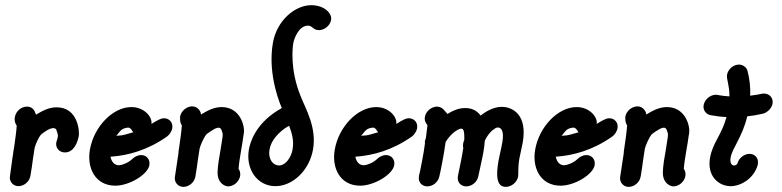

<svg xmlns="http://www.w3.org/2000/svg" viewBox="-20 -709 2995 735"><path d="M27.8 -105.5 18.1 -34.5 17.9 -33.6C15.3 -13.6 30.4 3.6 50.4 3.6C72.2 3.6 92.6 -13.6 96.4 -35.5L97 -39.1C100.4 -58.2 103.4 -80 106.3 -101.8C108.7 -115.5 110 -128.2 112.6 -142.7C115.9 -156.4 126.8 -181.8 137 -193.6C147.2 -202.3 168.8 -218.5 183.9 -218.5C188.3 -218.5 192.2 -217.1 195.1 -213.6C195.4 -212.6 202.5 -193.9 201.7 -189.1C201.4 -187.3 201.1 -180.9 197.6 -170.9C197.2 -169.1 195.9 -166.4 195.5 -164.5C191.7 -142.7 206.8 -125.5 228.6 -125.5C264.5 -125.5 277.9 -167.5 281.7 -189.1C284.2 -203.4 280.5 -298.2 196.4 -298.2C165.9 -298.2 140.9 -283.8 117.8 -270C115.5 -272.7 112.3 -300.9 83.2 -300.9C60.5 -300.9 40.9 -282.7 37.2 -261.8L36.1 -255.5C35.8 -238.2 41.9 -231.8 44 -228.2C42.6 -204.5 38 -173.6 34.3 -147.3C26.9 -105.4 33.5 -137.3 27.8 -105.5Z M324.2 -136.4C311.8 -66.2 344.4 1.8 421.7 1.8C475 1.8 545.5 -40.8 551.8 -76.4C555.6 -98.2 541.4 -115.5 519.6 -115.5C509.6 -115.5 494.8 -109.1 487 -100.9C469.7 -84.1 444.9 -76.4 435.4 -76.4C420.2 -76.4 407.5 -86.4 403 -109.1C471.2 -113.6 545.9 -134.6 619.4 -186.4C628.7 -192.7 637.6 -207.3 639.4 -217.3C643.2 -239.1 629 -256.4 607.2 -256.4C598.4 -256.4 586.2 -251.4 559.7 -234.5C564.2 -260.4 532.6 -299.1 482.9 -299.1C412 -299.1 339.8 -224.6 324.2 -136.4ZM490.4 -202.7C432.5 -185.6 451.3 -192.7 425.3 -189.1C442.1 -209 443.9 -217.2 469.9 -220.6C481.9 -220.6 486.1 -206 490.4 -202.7Z M660.2 -102.7C657 -79.1 652.8 -55.5 649.6 -31.8L649.4 -30.9C646.8 -10.9 661.9 6.4 681.9 6.4C703.7 6.4 724.1 -10.9 727.9 -32.7L728.5 -36.4C731.9 -55.5 734.9 -77.3 737.8 -99.1C740.2 -112.7 741.5 -125.5 744.1 -140C747.4 -153.6 759.6 -181.8 770.1 -194.5C772.4 -197.3 794 -211.8 803 -216.4C808.8 -219 813.3 -220.2 816.7 -220.2C827.4 -220.2 828.6 -209 832.4 -197.3C832.2 -196.4 832.9 -190 831.8 -183.6C830 -173.6 827.1 -151.8 824.5 -137.3C819.4 -108.2 813.8 -76.4 812.9 -50.9C811.7 -7.1 842 4.5 853.2 4.5C875 4.5 895.4 -13.6 899.3 -35.5C900.9 -44.5 898.4 -56.4 893.2 -62.7C894.1 -78.2 898.8 -110 903.8 -138.2C906.3 -152.7 910.3 -175.5 911.5 -187.3L913.3 -197.3C918.6 -227.5 898.5 -299.1 828.5 -299.1C798 -299.1 773 -284.7 749.9 -270.9C749.2 -271.8 748.4 -272.7 748.6 -273.6C747.8 -274.5 748.7 -274.5 748.7 -274.5C749.4 -278.1 739.3 -301.8 716.3 -301.8H714.4C693.4 -300.9 673.1 -283.6 669.4 -262.7C669 -260.9 669.5 -258.2 669.2 -256.4C668.8 -239.1 674.1 -232.7 676.2 -229.1C674.7 -205.5 669.5 -170.9 665.8 -144.5C661.4 -119.5 665.4 -132 660.2 -102.7Z M1024.8 -545.5C1002.2 -417.3 1058.9 -295.5 1058.9 -295.5L1040.6 -284.5C957 -231.5 937.4 -162.9 932.9 -137.3C919.4 -61 965.1 3.6 1034.4 3.6C1100.3 3.6 1164 -56.2 1178.2 -136.4C1193 -220.5 1151.2 -289.3 1131.3 -340C1088.9 -442.6 1100.3 -530 1102.7 -543.6C1105.7 -560.8 1123.5 -610.9 1159.1 -610.9C1176.4 -610.9 1178.3 -593.6 1200.6 -593.6C1222.4 -593.6 1243.7 -610.9 1247.5 -632.7C1251.9 -657.9 1222.4 -687.4 1175.6 -689.1H1171.1C1110.1 -689.1 1040 -631.5 1024.8 -545.5ZM1048.3 -75.5C1026 -75.5 1005.1 -98.4 1012 -137.3C1020.3 -184.4 1068.7 -218.9 1086.9 -227.3C1095.5 -204 1106.5 -173.3 1100.1 -137.3C1094.2 -103.8 1071.7 -75.5 1048.3 -75.5Z M1261.5 -136.4C1249.1 -66.2 1281.6 1.8 1358.9 1.8C1412.3 1.8 1482.8 -40.8 1489.1 -76.4C1492.9 -98.2 1478.7 -115.5 1456.9 -115.5C1446.9 -115.5 1432.1 -109.1 1424.3 -100.9C1407 -84.1 1382.2 -76.4 1372.7 -76.4C1357.4 -76.4 1344.8 -86.4 1340.3 -109.1C1408.4 -113.6 1483.2 -134.6 1556.7 -186.4C1566 -192.7 1574.9 -207.3 1576.6 -217.3C1580.5 -239.1 1566.3 -256.4 1544.4 -256.4C1535.7 -256.4 1523.5 -251.4 1497 -234.5C1501.5 -260.4 1469.8 -299.1 1420.2 -299.1C1349.3 -299.1 1277 -224.6 1261.5 -136.4ZM1427.7 -202.7C1369.8 -185.6 1388.6 -192.7 1362.6 -189.1C1379.4 -209 1381.2 -217.2 1407.2 -220.6C1419.2 -220.6 1423.4 -206 1427.7 -202.7Z M1757.4 -173.6C1755.7 -169.1 1754.1 -165.5 1753.3 -160.9L1752.8 -158.2C1752 -153.6 1752.4 -145.5 1753.4 -140.9L1746.4 -100.9C1741.6 -79.1 1737.8 -57.3 1733 -35.5L1732.9 -34.5C1729 -12.7 1743.2 4.5 1765 4.5C1786 4.5 1806.1 -11.8 1810.7 -32.7L1825.1 -99.1C1826.9 -107.4 1828.6 -115.8 1830.1 -124.4C1832.8 -139.2 1834.8 -154.4 1835.8 -170C1841.9 -183.6 1852.9 -200 1864.7 -210C1876.7 -218.4 1878.6 -220.9 1886.6 -220.9C1895.7 -220.9 1911.4 -211.8 1902.9 -163.6C1898 -135.9 1892.2 -115.2 1888.5 -94.4C1878.5 -37.5 1879.9 6.4 1916.5 6.4C1938.4 6.4 1959.8 -11.8 1963.6 -33.6C1964.7 -40.1 1962.9 -72.4 1967.5 -98.2C1968 -101.2 1968.6 -104.2 1969.3 -107.3C1972.2 -123.6 1977.2 -141.8 1981.1 -163.6C1999.8 -269.8 1942.4 -300 1900.6 -300C1870.7 -300 1839.3 -282.7 1820.1 -266.4C1806 -285.5 1786.6 -295.4 1760.9 -295.4C1737.3 -295.4 1717.8 -287.1 1702.2 -278.2L1693 -272.7L1690 -276.4L1677.9 -290C1672.7 -296.4 1661.6 -300.9 1652.5 -300.9H1651.6C1630.6 -300 1610.2 -282.7 1606.6 -261.8C1603.9 -246.8 1610.3 -237.4 1616.4 -230L1610.2 -179.1C1608.8 -176.4 1607.2 -172.7 1606.7 -170C1606.3 -167.3 1606.4 -162.7 1606.8 -160C1604.9 -149.1 1603.7 -137.3 1601.8 -126.4C1597.6 -102.7 1593.4 -79.1 1588.4 -55.5C1587.2 -49.1 1585.5 -44.5 1584.4 -38.2L1583.8 -34.5C1579.9 -12.7 1594.1 4.5 1616 4.5C1636.9 4.5 1657 -11.8 1661.6 -32.7C1662.7 -39.1 1664.8 -45.5 1665.9 -51.8C1671.3 -77.3 1675.8 -102.7 1680.1 -127.3C1682.4 -140 1683.7 -152.7 1685.9 -165.5C1696.3 -182.7 1713.3 -201.8 1730.3 -210.9C1736.8 -214.8 1741.8 -216.6 1745.5 -216.6C1757.1 -216.6 1757.6 -199.7 1757.4 -173.6Z M2028.7 -136.4C2016.4 -66.2 2048.9 1.8 2126.2 1.8C2179.6 1.8 2250.1 -40.8 2256.3 -76.4C2260.2 -98.2 2246 -115.5 2224.1 -115.5C2214.1 -115.5 2199.4 -109.1 2191.6 -100.9C2174.2 -84.1 2149.4 -76.4 2140 -76.4C2124.7 -76.4 2112.1 -86.4 2107.6 -109.1C2175.7 -113.6 2250.5 -134.6 2323.9 -186.4C2333.2 -192.7 2342.2 -207.3 2343.9 -217.3C2347.8 -239.1 2333.5 -256.4 2311.7 -256.4C2303 -256.4 2290.7 -251.4 2264.2 -234.5C2268.8 -260.4 2237.1 -299.1 2187.4 -299.1C2116.6 -299.1 2044.3 -224.6 2028.7 -136.4ZM2195 -202.7C2137 -185.6 2155.9 -192.7 2129.9 -189.1C2146.6 -209 2148.4 -217.2 2174.5 -220.6C2186.5 -220.6 2190.6 -206 2195 -202.7Z M2364.8 -102.7C2361.5 -79.1 2357.4 -55.5 2354.1 -31.8L2353.9 -30.9C2351.3 -10.9 2366.5 6.4 2386.5 6.4C2408.3 6.4 2428.6 -10.9 2432.4 -32.7L2433.1 -36.4C2436.5 -55.5 2439.4 -77.3 2442.3 -99.1C2444.7 -112.7 2446.1 -125.5 2448.6 -140C2452 -153.6 2464.2 -181.8 2474.6 -194.5C2476.9 -197.3 2498.6 -211.8 2507.6 -216.4C2513.4 -219 2517.8 -220.2 2521.2 -220.2C2531.9 -220.2 2533.1 -209 2536.9 -197.3C2536.8 -196.4 2537.5 -190 2536.3 -183.6C2534.6 -173.6 2531.6 -151.8 2529.1 -137.3C2523.9 -108.2 2518.3 -76.4 2517.5 -50.9C2516.2 -7.1 2546.5 4.5 2557.7 4.5C2579.5 4.5 2600 -13.6 2603.8 -35.5C2605.4 -44.5 2603 -56.4 2597.7 -62.7C2598.6 -78.2 2603.3 -110 2608.3 -138.2C2610.9 -152.7 2614.9 -175.5 2616.1 -187.3L2617.8 -197.3C2623.2 -227.5 2603 -299.1 2533.1 -299.1C2502.6 -299.1 2477.6 -284.7 2454.4 -270.9C2453.7 -271.8 2453 -272.7 2453.1 -273.6C2452.4 -274.5 2453.3 -274.5 2453.3 -274.5C2453.9 -278.1 2443.9 -301.8 2420.8 -301.8H2419C2397.9 -300.9 2377.6 -283.6 2373.9 -262.7C2373.6 -260.9 2374 -258.2 2373.7 -256.4C2373.4 -239.1 2378.6 -232.7 2380.7 -229.1C2379.3 -205.5 2374.1 -170.9 2370.3 -144.5C2365.9 -119.5 2370 -132 2364.8 -102.7Z M2772.3 -340C2757 -340.9 2741.9 -342.7 2726.9 -345.5C2725.1 -345.5 2722.5 -346.4 2720.7 -346.4C2698.9 -346.4 2677.5 -328.2 2673.6 -306.4C2670.4 -288.2 2682.1 -271.8 2699.6 -268.2C2719.9 -264.5 2740.3 -261.8 2761.1 -260.9C2741.8 -190 2708.5 -163.9 2698.1 -104.8C2685.7 -34.5 2731.3 3.7 2777.5 3.7C2813 3.7 2864.5 -22.7 2880.3 -76.4L2881.1 -80.9C2885 -102.7 2870.8 -120 2849 -120C2829.9 -120 2809 -104.5 2803.8 -85.5C2803.1 -81.5 2798.3 -75.5 2790.2 -75.5C2779 -75.5 2773.7 -87.9 2777 -106.5C2783.2 -141.9 2821.5 -184 2840.6 -263.6C2860.1 -265.5 2879.8 -269.1 2899.7 -273.6C2916.7 -277.3 2934.3 -294.5 2937.3 -311.8C2941.2 -333.6 2926 -350.9 2904.2 -350.9C2894 -350.9 2898.9 -348.8 2851.9 -342.7C2853.1 -375.5 2849.6 -407.3 2841.4 -438.2C2838.2 -450.9 2823.8 -461.8 2809.2 -461.8H2807.4C2786.3 -460.9 2766.9 -443.6 2763.2 -422.7C2760.3 -406.2 2773 -382.4 2772.3 -340Z"/></svg>

Font: TudorRose
Style: Oblique
Weight: 500
Italic angle: 10°
Version: Version 001.000